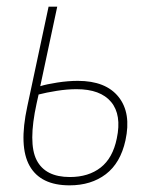

<svg xmlns="http://www.w3.org/2000/svg" viewBox="-20 -547 459 577"><path d="M189 10Q102 10 69 -48.5Q36 -107 62 -227L126 -527H152L101 -288Q120 -294 152.5 -299Q185 -304 214 -304Q298 -304 336.5 -255.5Q375 -207 357 -125Q342 -57 298 -23.5Q254 10 189 10ZM90 -236Q64 -117 90 -66Q116 -15 190 -15Q246 -15 282.5 -43.5Q319 -72 331 -131Q346 -202 314 -240.5Q282 -279 210 -279Q182 -279 150.5 -274Q119 -269 96 -263Z"/></svg>

Font: Noto Sans SemiCondensed Thin
Style: Italic
Weight: 100
Width: 4
Italic angle: -12°
Designer: Monotype Design Team
Foundry: Monotype Imaging Inc.
Version: Version 2.013; ttfautohint (v1.8.4.7-5d5b)